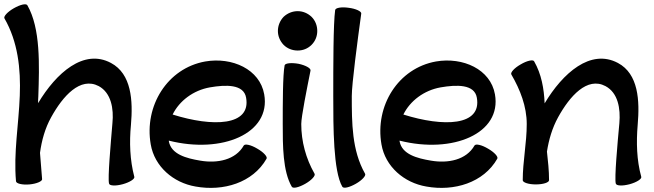

<svg xmlns="http://www.w3.org/2000/svg" viewBox="-58 -856 3106 912"><path d="M-37 -769C27 -658 41 -529 36 -402C31 -266 6 -130 18 5C19 16 47 23 82 20C116 17 143 5 142 -5C139 -47 135 -88 132 -130C140 -189 156 -247 185 -299C240 -399 323 -493 411 -447C470 -415 483 -340 476 -271C468 -174 453 -9 460 16C462 27 492 28 525 19C558 10 583 -6 580 -16C559 -96 556 -180 564 -263C574 -378 567 -505 469 -557C340 -626 209 -510 123 -366C123 -377 123 -388 124 -398C129 -547 135 -721 72 -831C66 -841 38 -834 8 -817C-22 -800 -42 -778 -37 -769Z M1208 -102C1214 -111 1194 -133 1164 -150C1134 -168 1106 -174 1100 -165C1061 -96 974 -79 893 -93C827 -104 755 -123 744 -185V-188C997 -124 1230 -222 1197 -408C1176 -527 1045 -586 917 -564C737 -532 626 -353 658 -170C676 -65 765 12 871 30C1003 54 1143 12 1208 -102ZM939 -441C1014 -454 1100 -457 1111 -392C1135 -257 952 -252 762 -312C794 -377 860 -427 939 -441Z M1449 -709C1449 -734 1440 -758 1422 -776C1404 -793 1381 -803 1356 -803C1331 -803 1307 -793 1289 -776C1272 -758 1262 -734 1262 -709C1262 -684 1272 -661 1289 -643C1307 -625 1331 -616 1356 -616C1381 -616 1404 -625 1422 -643C1440 -661 1449 -684 1449 -709ZM1294 -546C1285 -500 1285 -360 1285 -267C1285 -164 1285 -43 1328 31C1334 41 1362 34 1392 17C1422 0 1442 -22 1436 -31C1395 -103 1373 -184 1373 -267C1373 -302 1400 -436 1417 -521C1419 -532 1393 -546 1360 -553C1326 -559 1297 -556 1294 -546Z M1534 -808C1525 -745 1525 -536 1525 -400C1525 -253 1525 -43 1568 31C1574 41 1602 34 1632 17C1662 0 1682 -22 1676 -31C1613 -142 1613 -273 1613 -400C1613 -457 1640 -661 1658 -792C1659 -802 1632 -815 1598 -819C1564 -824 1535 -819 1534 -808Z M2304 -102C2310 -111 2290 -133 2260 -150C2230 -168 2202 -174 2196 -165C2157 -96 2070 -79 1989 -93C1923 -104 1851 -123 1840 -185V-188C2093 -124 2326 -222 2293 -408C2272 -527 2141 -586 2013 -564C1833 -532 1722 -353 1754 -170C1772 -65 1861 12 1967 30C2099 54 2239 12 2304 -102ZM2035 -441C2110 -454 2196 -457 2207 -392C2231 -257 2048 -252 1858 -312C1890 -377 1956 -427 2035 -441Z M2371 -502C2413 -430 2444 -350 2444 -267C2444 -177 2425 -89 2425 0C2425 11 2453 20 2487 20C2522 20 2550 11 2550 0C2550 -46 2545 -91 2540 -136C2549 -193 2565 -248 2593 -299C2648 -399 2731 -493 2818 -447C2878 -415 2890 -340 2884 -271C2875 -174 2860 -9 2867 16C2870 27 2899 28 2933 19C2966 10 2991 -6 2988 -16C2966 -96 2964 -180 2971 -263C2981 -378 2975 -505 2877 -557C2747 -626 2615 -509 2529 -365C2526 -435 2514 -504 2479 -565C2474 -574 2445 -568 2415 -550C2385 -533 2365 -511 2371 -502Z"/></svg>

Font: Nupuram
Style: Bold
Weight: 700
Designer: Santhosh Thottingal (santhosh.thottingal@gmail.com)
Foundry: SMC
Version: Version 1.000